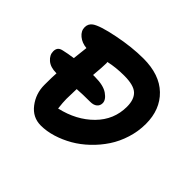

<svg xmlns="http://www.w3.org/2000/svg" viewBox="-145 -911 995 995"><g transform="rotate(45 352.5 -414.0)"><path d="M258.8 -103Q198.7 -103 160.9 -152.3Q123 -201.7 123 -265.1Q123 -325.2 125 -352.1H122.1Q80.6 -352.1 56.4 -372.8Q32.2 -393.6 32.2 -420.9Q32.2 -436 39.3 -445.6Q46.4 -455.1 64.9 -459Q93.3 -465.8 132.8 -471.2Q134.3 -486.8 137.7 -515.1Q141.1 -543.5 142.1 -554.2Q107.4 -557.1 83.3 -577.1Q59.1 -597.2 59.1 -624Q59.1 -649.4 79.1 -664.1Q108.9 -685.5 207.3 -705.3Q305.7 -725.1 389.2 -725.1Q507.8 -725.1 573 -662.1Q638.2 -599.1 638.2 -494.1Q638.2 -439.9 621.8 -387.7Q605.5 -335.4 577.4 -293Q549.3 -250.5 511.7 -214.6Q474.1 -178.7 432.1 -154.5Q390.1 -130.4 345.5 -116.7Q300.8 -103 258.8 -103ZM254.9 -294.9Q254.9 -270.5 259.8 -229Q368.7 -253.9 437.3 -323.2Q505.9 -392.6 505.9 -487.8Q505.9 -541 478.8 -566.4Q451.7 -591.8 381.8 -591.8Q321.3 -591.8 270 -580.1Q271 -578.1 271 -571.8Q271 -546.4 265.1 -480H279.8Q341.3 -480 372.6 -458Q403.8 -436 403.8 -412.1Q403.8 -393.1 390.4 -382.1Q377 -371.1 353 -371.1Q295.9 -371.1 256.8 -368.2Q254.9 -322.3 254.9 -294.9Z"/></g></svg>

Font: Shantell Sans Irregular Bouncy
Style: Regular
Weight: 600
Designer: Stephen Nixon, Anya Danilova, Shantell Martin
Foundry: Arrow Type
Version: Version 1.006;[9816181b4]